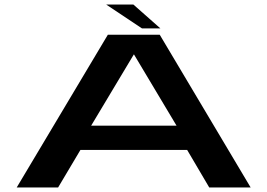

<svg xmlns="http://www.w3.org/2000/svg" viewBox="-20 -831 1184 851"><path d="M54 0H237.5L336.5 -166.5H809.5L907.5 0H1091L688 -677H458ZM384 -274 573 -589.5H574L762.5 -274ZM609.5 -705H691L571 -811H450.5Z"/></svg>

Font: Anybody ExtraExpanded SemiBold
Style: Regular
Weight: 600
Width: 8
Version: Version 1.113;gftools[0.9.25]